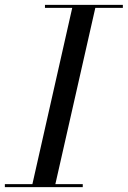

<svg xmlns="http://www.w3.org/2000/svg" viewBox="-60 -770 526 790"><path d="M70.5 0 240 -750H335L165 0ZM-40 0V-12.5H280.5V0ZM125 -737.5V-750H445.5V-737.5Z"/></svg>

Font: Bodoni Moda 18pt
Style: Italic
Weight: 400
Italic angle: -13°
Designer: Owen Earl
Foundry: indestructible type
Version: Version 2.005